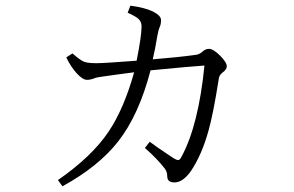

<svg xmlns="http://www.w3.org/2000/svg" viewBox="-20 -630 1040 680"><path d="M463.9 -415Q481.4 -502.9 481.4 -537.1Q481.4 -553.7 468.8 -564.5Q458.5 -573.2 432.1 -585L441.9 -609.9Q495.1 -603 524.9 -587.4Q550.3 -573.7 550.3 -559.1Q550.3 -545.4 546.4 -536.1Q540.5 -522.9 537.1 -502Q529.8 -457 521 -419.9Q608.4 -426.8 675.3 -436Q688.5 -438.5 698.2 -448.2Q708.5 -457 720.2 -457Q735.4 -457 759.3 -433.1Q783.2 -409.2 783.2 -395Q783.2 -383.8 768.1 -373Q755.4 -363.3 754.4 -348.1Q735.4 -227.5 718.8 -168.5Q694.8 -81.1 655.3 -22.9Q627 16.1 598.1 16.1Q572.3 16.1 572.3 -5.9Q572.3 -22 563 -33.7Q536.1 -68.4 493.2 -106L510.3 -127.9Q531.7 -111.3 587.9 -74.2Q604.5 -63 610.8 -63Q617.2 -63 623 -75.2Q683.1 -186.5 704.1 -397.9Q652.8 -394.5 513.2 -380.9Q471.7 -222.2 398.4 -128.9Q328.6 -40 201.2 29.8L185.1 7.8Q305.7 -75.7 365.2 -164.6Q418.9 -245.1 455.1 -374Q446.8 -373 396 -366.2Q366.7 -362.3 351.1 -359.9Q324.7 -356.9 314.9 -353Q300.3 -347.2 288.1 -347.2Q272.9 -347.2 252 -370.1Q231.4 -392.1 214.8 -426.8L236.8 -440.9Q263.2 -417 278.3 -411.1Q292 -406.2 321.3 -406.2Q349.1 -406.2 463.9 -415Z"/></svg>

Font: I.Ming
Style: Regular
Weight: 400
Designer: Ichiten Fonts Project
Version: Version 6.11; Dec 27, 2019